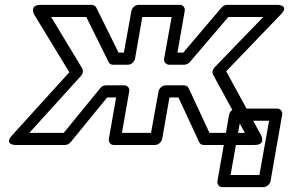

<svg xmlns="http://www.w3.org/2000/svg" viewBox="-20 -573 1198 792"><path d="M739 -221H663C648 -221 636 -207 634 -196L603 -25H483L513 -196C516 -211 504 -221 493 -221H417C408 -221 400 -217 394 -210L243 -25H101L315 -261C323 -270 324 -282 319 -291L191 -503H336L428 -317C431 -310 438 -306 446 -306H508C523 -306 535 -320 537 -331L567 -503H688L657 -331C654 -316 667 -306 678 -306H740C748 -306 758 -311 763 -317L922 -503H1066L865 -295C857 -286 854 -274 859 -265L990 -25H844L758 -210C755 -217 747 -221 739 -221ZM716 -171 802 14C805 21 812 25 821 25H1030C1079 25 1057 -15 1057 -15L913 -279L1138 -513C1176 -552 1126 -553 1126 -553H917C909 -553 900 -549 894 -542L736 -356H712L742 -528C744 -539 737 -553 722 -553H551C540 -553 525 -543 522 -528L491 -356H469L377 -542C374 -548 366 -553 358 -553H148C99 -553 121 -513 121 -513L266 -275L30 -15C-6 25 44 25 44 25H248C256 25 265 21 271 14L422 -171H459L429 0C427 11 434 25 449 25H620C631 25 646 15 649 0L679 -171ZM1050 149H931L971 -75H1090ZM1067 199C1078 199 1093 189 1096 174L1144 -100C1146 -111 1139 -125 1124 -125H954C943 -125 928 -115 925 -100L877 174C875 185 882 199 897 199Z"/></svg>

Font: Asimov
Style: XWidOuIt
Weight: 500
Designer: Google
Version: Version 2.000980; 2014